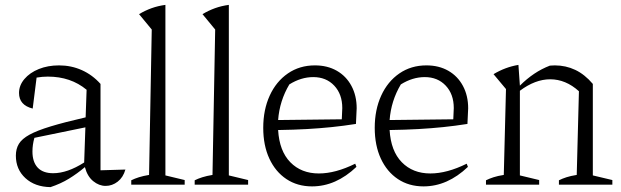

<svg xmlns="http://www.w3.org/2000/svg" viewBox="-20 -757 2544 787"><path d="M187 10Q123 9 84 -27Q45 -63 45 -119Q45 -147 57.5 -167.5Q70 -188 101 -205Q132 -222 188 -239Q244 -256 331 -276L335 -389Q270 -443 176 -443Q154 -443 130 -439L114 -312Q58 -326 58 -376Q58 -407 80 -433Q102 -459 139 -474Q176 -489 222 -489Q272 -489 315.5 -469.5Q359 -450 392 -413V-59L494 -62Q485 -30 462.5 -12.5Q440 5 413 5Q386 5 362 -14.5Q338 -34 328 -72Q296 -45 262.5 -24.5Q229 -4 187 10ZM113 -136Q113 -93 134.5 -70Q156 -47 198 -47Q256 -47 325 -91L330 -235L121 -192Q113 -164 113 -136Z M518 0V-18Q532 -25 549.5 -30.5Q567 -36 591 -40L602 -636L550 -699Q575 -714 601.5 -723.5Q628 -733 658 -737V-38L737 -19V0Z M778 0V-18Q792 -25 809.5 -30.5Q827 -36 851 -40L862 -636L810 -699Q835 -714 861.5 -723.5Q888 -733 918 -737V-38L997 -19V0Z M1259 7Q1199 7 1154 -23Q1109 -53 1084 -107Q1059 -161 1059 -233Q1059 -307 1085.5 -365Q1112 -423 1160 -456Q1208 -489 1271 -489Q1322 -489 1360.5 -467Q1399 -445 1420.5 -405Q1442 -365 1442 -313L1439 -249Q1388 -241 1339.5 -236Q1291 -231 1238 -228Q1185 -225 1120 -224Q1125 -138 1170 -92Q1215 -46 1287 -46Q1355 -46 1436 -86L1441 -73Q1357 7 1259 7ZM1166 -411Q1126 -344 1120 -265L1381 -268L1383 -314Q1383 -371 1350 -406Q1317 -441 1264 -441Q1214 -441 1166 -411Z M1716 7Q1656 7 1611 -23Q1566 -53 1541 -107Q1516 -161 1516 -233Q1516 -307 1542.5 -365Q1569 -423 1617 -456Q1665 -489 1728 -489Q1779 -489 1817.5 -467Q1856 -445 1877.5 -405Q1899 -365 1899 -313L1896 -249Q1845 -241 1796.5 -236Q1748 -231 1695 -228Q1642 -225 1577 -224Q1582 -138 1627 -92Q1672 -46 1744 -46Q1812 -46 1893 -86L1898 -73Q1814 7 1716 7ZM1623 -411Q1583 -344 1577 -265L1838 -268L1840 -314Q1840 -371 1807 -406Q1774 -441 1721 -441Q1671 -441 1623 -411Z M1972 0V-18Q1986 -25 2003 -30.5Q2020 -36 2045 -40L2054 -392L2003 -453Q2051 -482 2105 -491L2111 -406Q2139 -434 2169.5 -454.5Q2200 -475 2234 -488Q2243 -489 2254 -489Q2299 -489 2338 -470.5Q2377 -452 2410 -413V-38L2490 -19V0H2271V-18Q2285 -25 2302 -30.5Q2319 -36 2344 -40L2353 -383Q2299 -432 2235 -432Q2174 -432 2111 -385V-38L2190 -19V0Z"/></svg>

Font: Piazzolla Light
Style: Regular
Weight: 300
Designer: Juan Pablo del Peral
Foundry: Huerta Tipografica
Version: Version 1.330